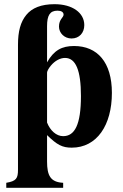

<svg xmlns="http://www.w3.org/2000/svg" viewBox="-20 -693 590 918"><path d="M205 -568C205 -620 219 -642 255 -642C273 -642 284 -635 284 -623C284 -609 262 -601 262 -566C262 -535 288 -509 322 -509C359 -509 383 -536 383 -573C383 -632 326 -673 241 -673C177 -673 133 -655 106 -622C78 -588 66 -543 66 -479V118C66 160 58 173 10 181V205H282V181C221 178 205 146 205 79V-47C253 0 278 13 323 13C443 13 515 -94 515 -249C515 -396 445 -473 334 -473C276 -473 238 -453 205 -395ZM205 -346C205 -352 212 -366 223 -379C243 -403 268 -416 291 -416C342 -416 367 -357 367 -234C367 -96 337 -42 282 -42C249 -42 220 -69 205 -107Z"/></svg>

Font: XITS
Style: Bold
Weight: 700
Designer: MicroPress Inc., with final additions and corrections provided by Coen Hoffman, Elsevier (retired)
Version: Version 1.107